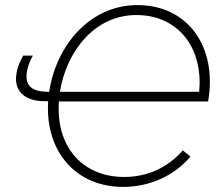

<svg xmlns="http://www.w3.org/2000/svg" viewBox="-20 -726 865 753"><path d="M156 -329H169C168 -319 168 -310 168 -300C168 -124 282 7 463 7C570 7 666 -39 727 -112L697 -136C638 -69 559 -32 467 -32C309 -32 210 -142 210 -299C210 -309 210 -318 211 -328H796C801 -354 803 -381 803 -406C803 -581 692 -706 519 -706C329 -706 199 -543 173 -366H170C102 -366 76 -392 86 -447C90 -470 98 -488 109 -508H71C59 -487 48 -462 45 -439C32 -371 75 -329 156 -329ZM215 -366C240 -522 349 -667 515 -667C667 -667 763 -556 763 -403C763 -391 762 -379 761 -366Z"/></svg>

Font: Fixel Display ExtraLight
Style: Italic
Weight: 200
Italic angle: -10°
Designer: AlfaBravo + MacPaw
Foundry: Kyrylo Tkachov, Marchela Mozhyna, Serhii Makarenko, Maria Weinstein, Zakhar Kryvoshyya
Version: Version 1.210;Glyphs 3.2 (3217)